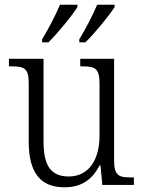

<svg xmlns="http://www.w3.org/2000/svg" viewBox="-20 -786 610 816"><path d="M317 -619V-606H343C384 -646 445 -721 467 -756V-766H393C374 -721 345 -665 317 -619ZM159 -619V-606H186C226 -646 288 -721 309 -756V-766H235C216 -721 187 -665 159 -619ZM254 10C323 10 371 -20 403 -83H407L415 0H549V-32H537C487 -32 465 -38 465 -103V-536H321V-504H329C384 -504 403 -497 403 -428V-210C403 -112 361 -36 272 -36C189 -36 165 -92 165 -186V-536H18V-504H28C82 -504 102 -497 102 -434V-185C102 -49 154 10 254 10Z"/></svg>

Font: Noto Serif Devanagari SemiCondensed Light
Style: Regular
Weight: 300
Width: 4
Designer: Universal Thirst, Indian Type Foundry and the Monotype Design Team
Foundry: Monotype Imaging Inc.
Version: Version 2.004